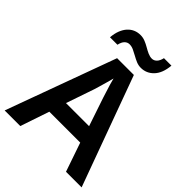

<svg xmlns="http://www.w3.org/2000/svg" viewBox="-256 -1052 1182 1182"><g transform="rotate(45 335.5 -460.5)"><path d="M534 0 469 -189H200L136 0H0L262 -717H408L670 0ZM374 -483Q370 -497 362 -521Q354 -545 346.5 -570.5Q339 -596 335 -613Q330 -593 322.5 -567Q315 -541 308.5 -518Q302 -495 298 -483L235 -299H436ZM140 -777Q143 -813 153.5 -839.5Q164 -866 180.5 -884Q197 -902 218 -911Q239 -920 264 -920Q285 -920 305 -912Q325 -904 343.5 -893Q362 -882 380 -874Q398 -866 415 -866Q433 -866 446.5 -880Q460 -894 466 -921H531Q525 -851 490.5 -814.5Q456 -778 407 -778Q386 -778 367 -786Q348 -794 328.5 -805Q309 -816 291.5 -824Q274 -832 256 -832Q238 -832 224.5 -818.5Q211 -805 205 -777Z"/></g></svg>

Font: Noto Sans Devanagari SemiBold
Style: Regular
Weight: 600
Version: Version 2.003